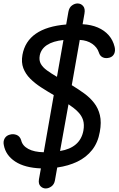

<svg xmlns="http://www.w3.org/2000/svg" viewBox="-34 -948 668 1082"><path d="M223.5 114Q206.5 114 194 101Q181.5 88 185.5 62.5L196.5 1Q105 -2.5 51.5 -37.8Q-2 -73 -12.5 -130.5Q-17 -151.5 -7.8 -167.8Q1.5 -184 20.5 -189Q40 -195 59.2 -187.8Q78.5 -180.5 85.5 -157Q92.5 -126.5 125.5 -108.8Q158.5 -91 212.5 -90L269 -412Q232 -433.5 197.2 -456Q162.5 -478.5 136.2 -504.8Q110 -531 97.5 -563.8Q85 -596.5 92.5 -639Q106.5 -715.5 168.2 -758.2Q230 -801 339 -810L351.5 -881.5Q356 -906 371.5 -917.2Q387 -928.5 403 -928.5Q422 -928.5 434.5 -914Q447 -899.5 442 -871.5L431.5 -811.5Q480 -809 517.2 -793Q554.5 -777 578.8 -749.2Q603 -721.5 612 -683.5Q617 -662 609.8 -645.8Q602.5 -629.5 584.5 -623.5Q562.5 -617 545.8 -624.5Q529 -632 523 -652.5Q513.5 -682 485 -701.5Q456.5 -721 415.5 -723L370.5 -468Q407.5 -445.5 440.2 -421.8Q473 -398 496.2 -368.2Q519.5 -338.5 529 -298.8Q538.5 -259 528.5 -205Q518 -144.5 485.2 -103Q452.5 -61.5 402.2 -37.2Q352 -13 288.5 -4L275.5 69Q271.5 91 255.8 102.5Q240 114 223.5 114ZM304.5 -97Q360.5 -106 393.8 -134.8Q427 -163.5 436 -212Q442 -246 434.2 -271Q426.5 -296 405.8 -317.2Q385 -338.5 352 -360.5ZM287 -515 323.5 -722.5Q265 -716.5 231.2 -694.5Q197.5 -672.5 190 -635.5Q185 -608 196 -588.2Q207 -568.5 230.8 -551.2Q254.5 -534 287 -515Z"/></svg>

Font: Edu AU VIC WA NT Pre Medium
Style: Regular
Weight: 500
Designer: Tina and Corey Anderson, Eben Sorkin, Mirko Velimirovic
Foundry: Google for Education
Version: Version 1.001